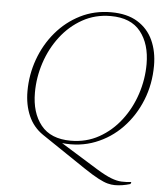

<svg xmlns="http://www.w3.org/2000/svg" viewBox="-58 -731 835 979"><g transform="rotate(5 359.0 -242.0)"><path d="M404.5 124.5 179.5 -27Q129.5 -61 105.2 -116.8Q81 -172.5 81 -242Q81 -327 109.5 -405.8Q138 -484.5 190.2 -546.2Q242.5 -608 314 -644Q385.5 -680 471.5 -680Q553.5 -680 607 -647Q660.5 -614 686.5 -557Q712.5 -500 712.5 -428Q712.5 -333 679.2 -250.2Q646 -167.5 587 -106.2Q528 -45 449.5 -14.5Q371 16 280 6.5L470 124Q515 151.5 544.8 163Q574.5 174.5 598.5 175.5Q622.5 176.5 649 173.5L645.5 184Q604 196.5 566.5 196.5Q549 196.5 529.5 191.5Q510 186.5 480.8 171.2Q451.5 156 404.5 124.5ZM119.5 -238Q119.5 -135 169.8 -72.2Q220 -9.5 322.5 -9.5Q402 -9.5 466.8 -45.8Q531.5 -82 578 -142.8Q624.5 -203.5 649.2 -278.8Q674 -354 674 -432Q674 -535 624 -597.8Q574 -660.5 471 -660.5Q391.5 -660.5 326.8 -624.2Q262 -588 215.5 -527.2Q169 -466.5 144.2 -391.2Q119.5 -316 119.5 -238Z"/></g></svg>

Font: Newsreader 16pt ExtraLight
Style: Italic
Weight: 275
Italic angle: -17°
Designer: Hugues Gentile
Foundry: Production Type
Version: Version 1.003; ttfautohint (v1.8.3)